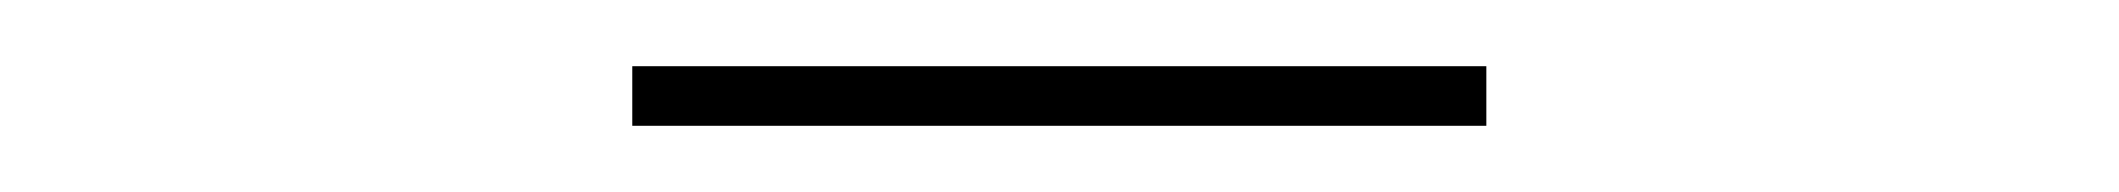

<svg xmlns="http://www.w3.org/2000/svg" viewBox="-20 -696 640 58"><path d="M171 -676H429V-658H171Z"/></svg>

Font: IBM Plex Sans Hebrew Thin
Style: Regular
Weight: 100
Designer: Mike Abbink, Paul van der Laan, Pieter van Rosmalen, Yanek Iontef
Foundry: Bold Monday
Version: Version 1.2